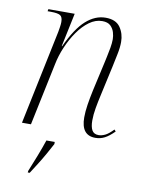

<svg xmlns="http://www.w3.org/2000/svg" viewBox="-86 -603 662 884"><g transform="rotate(10 245.0 -161.0)"><path d="M384 10Q318 10 318 -74Q318 -101 323 -133.5Q328 -166 336 -203L366 -337Q368 -347 372.5 -367Q377 -387 381 -410Q385 -433 385 -451Q385 -466 380 -483Q375 -500 362 -512.5Q349 -525 323 -525Q292 -525 263 -504Q234 -483 210 -448.5Q186 -414 168.5 -373Q151 -332 143 -291L82 0H40L132 -441Q134 -453 136 -465.5Q138 -478 138 -488Q138 -511 126.5 -518.5Q115 -526 82 -526H67L69 -536H192L159 -379H161Q201 -466 244 -504.5Q287 -543 336 -543Q384 -543 404.5 -513.5Q425 -484 425 -445Q425 -419 418.5 -388Q412 -357 406 -328L375 -187Q368 -156 362.5 -125Q357 -94 357 -66Q357 -37 366 -21Q375 -5 397 -5Q411 -5 427 -12.5Q443 -20 465 -43L472 -35Q448 -11 428 -0.5Q408 10 384 10ZM107 213Q121 179 137 138Q153 97 165 61H204V71Q193 92 177.5 119.5Q162 147 145 174Q128 201 115 221H106Z"/></g></svg>

Font: Noto Serif Display SemiCondensed ExtraLight
Style: Italic
Weight: 200
Width: 4
Italic angle: -12°
Designer: Monotype Design Team
Foundry: Monotype Imaging Inc.
Version: Version 2.009